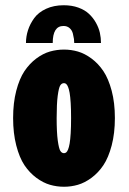

<svg xmlns="http://www.w3.org/2000/svg" viewBox="-20 -701 490 732"><path d="M79 -537Q79 -562 86.8 -586Q94.5 -610 110.5 -632Q126.5 -654 155.8 -667.5Q185 -681 223 -681Q254 -681 278.8 -672Q303.5 -663 319.2 -648.2Q335 -633.5 345.8 -614.2Q356.5 -595 360.8 -575.8Q365 -556.5 365 -537H263Q263 -544.5 262 -552.2Q261 -560 257.8 -573Q254.5 -586 245.2 -594Q236 -602 222 -602Q181 -602 181 -537ZM224 11Q196.5 11 170.5 3.5Q144.5 -4 118.5 -23.2Q92.5 -42.5 73.2 -71.2Q54 -100 42 -146.5Q30 -193 30 -251Q30 -309 42 -355Q54 -401 73.2 -429.8Q92.5 -458.5 118.2 -477.8Q144 -497 170.2 -504.5Q196.5 -512 224 -512Q251 -512 277 -504.5Q303 -497 329 -477.8Q355 -458.5 374.2 -429.8Q393.5 -401 405.8 -355Q418 -309 418 -251Q418 -193 405.8 -146.5Q393.5 -100 374.2 -71.2Q355 -42.5 329 -23.2Q303 -4 277 3.5Q251 11 224 11ZM224 -117Q228.5 -117 232.2 -119.8Q236 -122.5 239.5 -131Q243 -139.5 245.5 -154Q248 -168.5 249.5 -193Q251 -217.5 251 -251Q251 -284 249.5 -308.2Q248 -332.5 245.5 -346.8Q243 -361 239.5 -369.5Q236 -378 232.2 -381Q228.5 -384 224 -384Q215 -384 209.5 -375Q204 -366 200 -335.5Q196 -305 196 -251Q196 -196.5 200.2 -165.5Q204.5 -134.5 210 -125.8Q215.5 -117 224 -117Z"/></svg>

Font: League Mono Condensed ExtraBold
Style: Regular
Weight: 800
Width: 1
Designer: Tyler Finck
Foundry: The League of Moveable Type / Tyler Finck
Version: Version 2.210